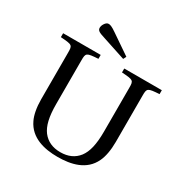

<svg xmlns="http://www.w3.org/2000/svg" viewBox="-201 -1055 1193 1235"><g transform="rotate(30 395.5 -438.0)"><path d="M215 -838C217 -819 231 -812 276 -798L446 -742L457 -764L312 -863C277 -887 263 -893 247 -890C232 -887 213 -858 215 -838ZM29 -663C117 -657 119 -655 119 -599V-253C119 -194 129 -141 146 -107C192 -9 297 15 395 15C494 15 599 -8 645 -107C662 -142 672 -195 672 -255V-599C672 -655 675 -657 762 -663V-692H483V-663C571 -657 573 -655 573 -599V-275C573 -180 558 -120 528 -80C497 -40 453 -20 395 -20C338 -20 294 -40 263 -80C233 -120 218 -180 218 -275V-599C218 -655 221 -657 308 -663V-692H29Z"/></g></svg>

Font: Lingua Franca
Style: Regular
Weight: 400
Version: Version 1.19